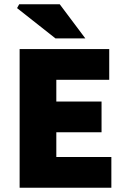

<svg xmlns="http://www.w3.org/2000/svg" viewBox="-20 -880 596 900"><path d="M72 0V-650H492V-506H244V-404H456V-260H244V-144H502V0ZM240 -700 60 -842 70 -860H260L380 -700Z"/></svg>

Font: Mada Black
Style: Regular
Weight: 900
Designer: Khaled Hosny
Version: Version 1.5